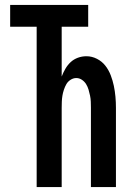

<svg xmlns="http://www.w3.org/2000/svg" viewBox="-20 -755 540 775"><path d="M128 0V-647H21V-735H336V-647H229V-446Q235 -462 244 -477.5Q253 -493 265.5 -504.5Q278 -516 294.5 -522Q311 -528 329 -528Q351 -528 371.5 -517.5Q392 -507 405.5 -489.5Q419 -472 427 -451Q435 -430 439.5 -408.5Q444 -387 446 -364.5Q448 -342 448 -320V0H347V-320Q347 -332 346.5 -344.5Q346 -357 343.5 -369Q341 -381 337.5 -393Q334 -405 327.5 -415.5Q321 -426 310.5 -433Q300 -440 288 -440Q276 -440 265 -433Q254 -426 248 -415.5Q242 -405 238 -393Q234 -381 232 -369Q230 -357 229.5 -344.5Q229 -332 229 -320V0Z"/></svg>

Font: Iosevka Term Semibold
Style: Regular
Weight: 600
Monospace: yes
Designer: Belleve Invis
Foundry: Belleve Invis
Version: Version 31.4.0